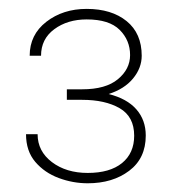

<svg xmlns="http://www.w3.org/2000/svg" viewBox="-20 -735 395 436"><path d="M131.8 -508.3V-532.2H166.5Q220.2 -532.2 247.8 -555.2Q275.4 -578.1 275.4 -609.9Q275.4 -643.6 251.7 -667.2Q228 -690.9 176.8 -690.9Q133.3 -690.9 103.3 -668.7Q73.2 -646.5 73.2 -608.4H47.4Q47.4 -656.2 85.2 -685.5Q123 -714.8 176.8 -714.8Q233.4 -714.8 267.6 -687Q301.8 -659.2 301.8 -608.4Q301.8 -580.6 282 -556.6Q262.2 -532.7 226.6 -521.5Q268.1 -511.2 289.6 -486.8Q311 -462.4 311 -427.2Q311 -375.5 273.4 -347.2Q235.8 -318.8 179.2 -318.8Q145.5 -318.8 113.3 -330.8Q81.1 -342.8 60.1 -367.4Q39.1 -392.1 39.1 -430.2H65.4Q65.4 -391.6 97.9 -366.9Q130.4 -342.3 179.2 -342.3Q229.5 -342.3 257.1 -364.7Q284.7 -387.2 284.7 -426.8Q284.7 -470.2 251.7 -489.3Q218.8 -508.3 166.5 -508.3Z"/></svg>

Font: Vazirmatn UI FD Thin
Style: Regular
Weight: 100
Designer: Saber Rastikerdar
Foundry: Saber Rastikerdar
Version: Version 33.003